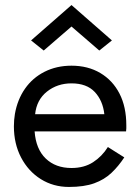

<svg xmlns="http://www.w3.org/2000/svg" viewBox="-20 -730 555 760"><path d="M263 -625 153 -530 103 -570 263 -710 423 -570 373 -530ZM472 -107Q449 -72 421 -45.5Q393 -19 353 -4.5Q313 10 253 10Q191 10 141.5 -21Q92 -52 63.5 -106.5Q35 -161 35 -230Q35 -243 36 -255Q37 -267 39 -279Q49 -336 79 -379Q109 -422 156.5 -446Q204 -470 263 -470Q328 -470 377 -441Q426 -412 453 -359.5Q480 -307 480 -234Q480 -228 480 -222Q480 -216 479 -210H117Q122 -140 161 -102.5Q200 -65 263 -65Q313 -65 348.5 -88Q384 -111 407 -148ZM263 -400Q207 -400 166 -367.5Q125 -335 119 -278H393Q387 -332 355 -366Q323 -400 263 -400Z"/></svg>

Font: Jost*
Style: Regular
Weight: 400
Version: Version 3.7